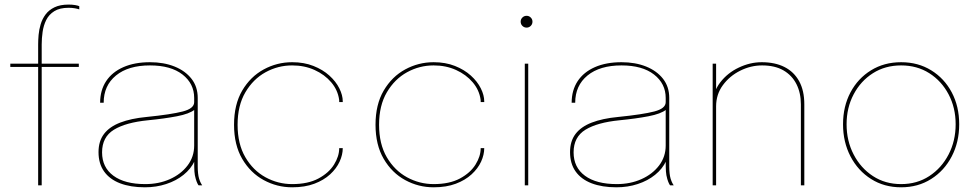

<svg xmlns="http://www.w3.org/2000/svg" viewBox="-20 -809 4278 838"><path d="M146.5 0V-517H25V-531H146.5V-615Q146.5 -634 148.5 -657Q150.5 -680 157.5 -703.2Q164.5 -726.5 179 -746Q193.5 -765.5 218 -777.2Q242.5 -789 279.5 -789Q295.5 -789 308.2 -786.8Q321 -784.5 326 -782V-768Q319.5 -770.5 306.8 -772.8Q294 -775 279.5 -775Q240.5 -775 217 -760.2Q193.5 -745.5 181.8 -721.8Q170 -698 166 -670Q162 -642 162 -615V-531H324V-517H162V0Z M612.5 8.5Q549.5 8.5 504 -9Q458.5 -26.5 434.2 -60.8Q410 -95 410 -145Q410 -193 434 -224.5Q458 -256 504.8 -274Q551.5 -292 619.5 -298.5Q728 -309.5 777.8 -322.5Q827.5 -335.5 827.5 -363Q827.5 -367.5 827.5 -372.2Q827.5 -377 827.5 -381.5Q827.5 -444 776.5 -483.8Q725.5 -523.5 634.5 -523.5Q540 -523.5 486.2 -479.5Q432.5 -435.5 432.5 -360.5H417Q417 -415 443.2 -454.8Q469.5 -494.5 518.5 -516Q567.5 -537.5 634.5 -537.5Q694.5 -537.5 741.5 -518.8Q788.5 -500 815.8 -465.2Q843 -430.5 843 -381.5Q843 -371.5 843 -361Q843 -350.5 843 -340.5V-82Q843 -66.5 844.5 -52.8Q846 -39 849 -29Q853 -16.5 856.8 -9.5Q860.5 -2.5 862.5 0H847Q845 -1.5 841.5 -8.8Q838 -16 834.5 -27.5Q829.5 -44.5 828.5 -61Q827.5 -77.5 827.5 -110L829.5 -106.5Q813.5 -72 781.2 -46Q749 -20 705.5 -5.8Q662 8.5 612.5 8.5ZM614 -5.5Q673 -5.5 721.2 -27Q769.5 -48.5 798.5 -86.5Q827.5 -124.5 827.5 -174V-336L829.5 -330.5Q807 -312 752 -301.5Q697 -291 625.5 -284Q529 -274.5 477.2 -242.8Q425.5 -211 425.5 -144Q425.5 -78.5 475 -42Q524.5 -5.5 614 -5.5Z M1255 8.5Q1189 8.5 1131 -23Q1073 -54.5 1037.2 -115.5Q1001.5 -176.5 1001.5 -264.5Q1001.5 -353 1037.2 -413.8Q1073 -474.5 1131 -506Q1189 -537.5 1255 -537.5Q1307 -537.5 1348 -521.2Q1389 -505 1417.5 -479.2Q1446 -453.5 1461 -423.5Q1476 -393.5 1476 -366.5Q1476 -366 1476 -365.2Q1476 -364.5 1476 -363.5H1460.5Q1460.5 -366 1460.5 -369.2Q1460.5 -372.5 1460 -375Q1454 -416.5 1425.5 -450Q1397 -483.5 1353 -503.5Q1309 -523.5 1255 -523.5Q1193.5 -523.5 1139.2 -493.8Q1085 -464 1051 -406.2Q1017 -348.5 1017 -264.5Q1017 -180.5 1050.8 -122.8Q1084.5 -65 1139 -35.2Q1193.5 -5.5 1255 -5.5Q1324.5 -5.5 1370 -30Q1415.5 -54.5 1438 -90.8Q1460.5 -127 1460.5 -162.5H1476Q1476 -133.5 1462.2 -103.5Q1448.5 -73.5 1420.8 -48Q1393 -22.5 1351.8 -7Q1310.5 8.5 1255 8.5Z M1872.5 8.5Q1806.5 8.5 1748.5 -23Q1690.5 -54.5 1654.8 -115.5Q1619 -176.5 1619 -264.5Q1619 -353 1654.8 -413.8Q1690.5 -474.5 1748.5 -506Q1806.5 -537.5 1872.5 -537.5Q1924.5 -537.5 1965.5 -521.2Q2006.5 -505 2035 -479.2Q2063.5 -453.5 2078.5 -423.5Q2093.5 -393.5 2093.5 -366.5Q2093.5 -366 2093.5 -365.2Q2093.5 -364.5 2093.5 -363.5H2078Q2078 -366 2078 -369.2Q2078 -372.5 2077.5 -375Q2071.5 -416.5 2043 -450Q2014.5 -483.5 1970.5 -503.5Q1926.5 -523.5 1872.5 -523.5Q1811 -523.5 1756.8 -493.8Q1702.5 -464 1668.5 -406.2Q1634.5 -348.5 1634.5 -264.5Q1634.5 -180.5 1668.2 -122.8Q1702 -65 1756.5 -35.2Q1811 -5.5 1872.5 -5.5Q1942 -5.5 1987.5 -30Q2033 -54.5 2055.5 -90.8Q2078 -127 2078 -162.5H2093.5Q2093.5 -133.5 2079.8 -103.5Q2066 -73.5 2038.2 -48Q2010.5 -22.5 1969.2 -7Q1928 8.5 1872.5 8.5Z M2270.5 0V-531H2285.5V0ZM2278.5 -688.5Q2267.5 -688.5 2260 -696Q2252.5 -703.5 2252.5 -714.5Q2252.5 -725 2260 -732.5Q2267.5 -740 2278.5 -740Q2289 -740 2296.5 -732.5Q2304 -725 2304 -714.5Q2304 -703.5 2296.5 -696Q2289 -688.5 2278.5 -688.5Z M2670.5 8.5Q2607.5 8.5 2562 -9Q2516.5 -26.5 2492.2 -60.8Q2468 -95 2468 -145Q2468 -193 2492 -224.5Q2516 -256 2562.8 -274Q2609.5 -292 2677.5 -298.5Q2786 -309.5 2835.8 -322.5Q2885.5 -335.5 2885.5 -363Q2885.5 -367.5 2885.5 -372.2Q2885.5 -377 2885.5 -381.5Q2885.5 -444 2834.5 -483.8Q2783.5 -523.5 2692.5 -523.5Q2598 -523.5 2544.2 -479.5Q2490.5 -435.5 2490.5 -360.5H2475Q2475 -415 2501.2 -454.8Q2527.5 -494.5 2576.5 -516Q2625.5 -537.5 2692.5 -537.5Q2752.5 -537.5 2799.5 -518.8Q2846.5 -500 2873.8 -465.2Q2901 -430.5 2901 -381.5Q2901 -371.5 2901 -361Q2901 -350.5 2901 -340.5V-82Q2901 -66.5 2902.5 -52.8Q2904 -39 2907 -29Q2911 -16.5 2914.8 -9.5Q2918.5 -2.5 2920.5 0H2905Q2903 -1.5 2899.5 -8.8Q2896 -16 2892.5 -27.5Q2887.5 -44.5 2886.5 -61Q2885.5 -77.5 2885.5 -110L2887.5 -106.5Q2871.5 -72 2839.2 -46Q2807 -20 2763.5 -5.8Q2720 8.5 2670.5 8.5ZM2672 -5.5Q2731 -5.5 2779.2 -27Q2827.5 -48.5 2856.5 -86.5Q2885.5 -124.5 2885.5 -174V-336L2887.5 -330.5Q2865 -312 2810 -301.5Q2755 -291 2683.5 -284Q2587 -274.5 2535.2 -242.8Q2483.5 -211 2483.5 -144Q2483.5 -78.5 2533 -42Q2582.5 -5.5 2672 -5.5Z M3475.5 0V-283Q3475.5 -310.5 3475.5 -324.8Q3475.5 -339 3475.5 -353.5Q3475.5 -403.5 3456.2 -441.8Q3437 -480 3399.5 -501.8Q3362 -523.5 3306 -523.5Q3257 -523.5 3210.8 -500.5Q3164.5 -477.5 3135 -437.2Q3105.5 -397 3105.5 -345L3091 -350.5Q3091 -407 3123.2 -449Q3155.5 -491 3204.8 -514.2Q3254 -537.5 3304.5 -537.5Q3362.5 -537.5 3404 -516.5Q3445.5 -495.5 3468 -454.5Q3490.5 -413.5 3490.5 -353.5Q3490.5 -335 3490.5 -314.5Q3490.5 -294 3490.5 -281.5V0ZM3090.5 0V-531H3105.5V0Z M3913 8.5Q3839 8.5 3781.8 -27.8Q3724.5 -64 3692 -126.5Q3659.5 -189 3659.5 -266.5Q3659.5 -344.5 3692 -405.8Q3724.5 -467 3781.8 -502.2Q3839 -537.5 3913 -537.5Q3987 -537.5 4044.2 -502.2Q4101.5 -467 4134 -405.8Q4166.5 -344.5 4166.5 -266.5Q4166.5 -189 4134 -126.5Q4101.5 -64 4044.2 -27.8Q3987 8.5 3913 8.5ZM3913 -5.5Q3982.5 -5.5 4036 -40.5Q4089.5 -75.5 4120.2 -134.8Q4151 -194 4151 -266.5Q4151 -339 4120.2 -397.2Q4089.5 -455.5 4036 -489.5Q3982.5 -523.5 3913 -523.5Q3843.5 -523.5 3790 -489.5Q3736.5 -455.5 3705.8 -397.2Q3675 -339 3675 -266.5Q3675 -194 3705.8 -134.8Q3736.5 -75.5 3790 -40.5Q3843.5 -5.5 3913 -5.5Z"/></svg>

Font: Epilogue Thin
Style: Regular
Weight: 250
Designer: Tyler Finck
Foundry: Etcetera Type Co
Version: Version 2.111